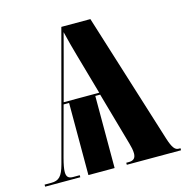

<svg xmlns="http://www.w3.org/2000/svg" viewBox="-105 -814 886 913"><g transform="rotate(-15 337.5 -357.0)"><path d="M6 0H179V-10H146C124 -10 114 -19 114 -43C114 -58 118 -80 126 -110L192 -355H219V0H348V-355H372L446 -94C451 -77 455 -59 455 -44C455 -24 447 -10 421 -10H408V0H675V-10H666C648 -10 636 -25 621 -72L420 -714H277L108 -82C93 -27 77 -10 39 -10H6ZM195 -365 250 -570C260 -606 269 -641 281 -687C292 -640 302 -605 312 -569L370 -365Z"/></g></svg>

Font: Noto Serif Display ExtraCondensed Black
Style: Regular
Weight: 900
Width: 2
Designer: Monotype Design Team
Foundry: Monotype Imaging Inc.
Version: Version 2.009